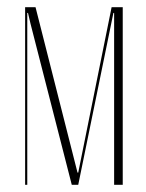

<svg xmlns="http://www.w3.org/2000/svg" viewBox="-20 -515 407 535"><path d="M322 0H298V-479H296L198 0H180L65 -449L58 -479H56V0H50V-495H79L196 -34H198L291 -495H322Z"/></svg>

Font: Moniqa Thin Display
Style: Regular
Weight: 100
Designer: Rajesh Rajput
Foundry: Rajesh Rajput
Version: Version 1.000